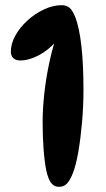

<svg xmlns="http://www.w3.org/2000/svg" viewBox="-20 -712 409 743"><path d="M219 -692Q238 -692 250 -681Q262 -670 272 -644Q287 -604 295 -534Q303 -464 303 -364Q303 -302 297.5 -239Q292 -176 283 -124Q274 -72 262 -42Q251 -14 239 -1.5Q227 11 208 11Q189 11 177.5 -4.5Q166 -20 159 -53Q152 -88 148.5 -136.5Q145 -185 145 -239Q145 -290 151 -346Q157 -402 168 -456Q179 -510 193 -555L199 -554Q168 -518 130 -498Q92 -478 58 -478Q41 -478 31.5 -487Q22 -496 22 -512Q22 -543 39.5 -574.5Q57 -606 86 -632.5Q115 -659 150 -675.5Q185 -692 219 -692Z"/></svg>

Font: DynaPuff
Style: Regular
Weight: 400
Designer: Toshi Omagari, Jennifer Daniel
Foundry: Google Fonts
Version: Version 2.000